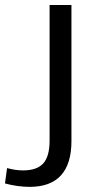

<svg xmlns="http://www.w3.org/2000/svg" viewBox="-113 -560 391 767"><path d="M5.2 186.5Q-17 186.5 -42.6 183.1Q-68.3 179.6 -93.1 172.8L-84.8 111.5Q-67.9 116 -51.9 118.4Q-35.8 120.7 -20.8 120.7Q34.7 120.7 59.9 92.7Q85.1 64.7 85.1 1.8V-540H172.4V3.7Q172.4 94.4 130.6 140.5Q88.8 186.5 5.2 186.5Z"/></svg>

Font: Pathway Extreme 8pt Thin 12pt
Style: Regular
Weight: 100
Version: Version 1.001;gftools[0.9.26]